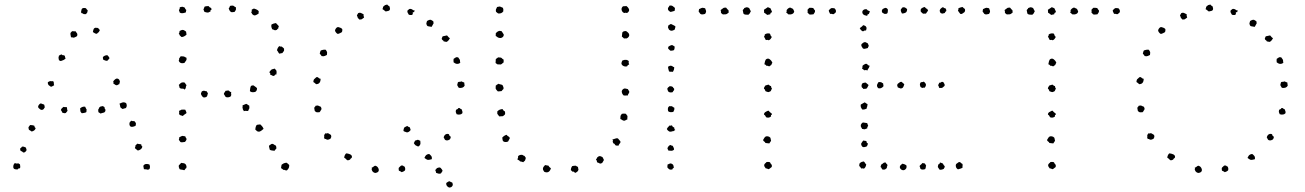

<svg xmlns="http://www.w3.org/2000/svg" viewBox="-20 -758 5894 867"><path d="M368.2 -720.7Q372.1 -713.9 376 -711.9Q375 -701.2 372.6 -699.7Q370.1 -698.2 369.1 -694.3Q361.3 -694.3 358.4 -694.3Q350.6 -699.2 349.1 -698.7Q347.7 -698.2 346.7 -700.2Q345.7 -709 347.2 -710.4Q348.6 -711.9 348.6 -716.8Q350.6 -720.7 356.4 -721.7Q362.3 -722.7 368.2 -720.7ZM417 -605.5Q411.1 -605.5 407.2 -608.4Q403.3 -611.3 399.4 -613.3Q401.4 -625 403.8 -628.4Q406.2 -631.8 411.1 -632.8L421.9 -631.8Q423.8 -630.9 426.8 -627.4Q429.7 -624 430.7 -621.1Q425.8 -611.3 422.9 -610.4Q419.9 -609.4 418.9 -606.4ZM316.4 -588.9Q311.5 -586.9 307.6 -588.9Q303.7 -590.8 300.8 -588.9Q298.8 -600.6 298.3 -602.1Q297.9 -603.5 297.9 -606.4Q298.8 -611.3 301.3 -612.8Q303.7 -614.3 305.7 -617.2Q312.5 -617.2 315.4 -616.7Q318.4 -616.2 322.3 -616.2Q324.2 -611.3 327.1 -608.4Q330.1 -605.5 329.1 -599.6Q329.1 -594.7 324.7 -592.8Q320.3 -590.8 316.4 -588.9ZM464.8 -508.8Q467.8 -505.9 470.2 -502.9Q472.7 -500 474.6 -495.1L465.8 -484.4Q460.9 -482.4 456.1 -484.4Q451.2 -486.3 446.3 -488.3Q443.4 -497.1 445.3 -501Q453.1 -508.8 464.8 -508.8ZM246.1 -486.3Q243.2 -499 244.6 -501Q246.1 -502.9 246.1 -506.8Q250 -508.8 254.4 -511.2Q258.8 -513.7 261.7 -508.8Q266.6 -509.8 267.6 -508.3Q268.6 -506.8 272.5 -506.8Q273.4 -498 276.4 -494.1Q271.5 -489.3 267.6 -487.3Q254.9 -481.4 252 -482.9Q249 -484.4 246.1 -486.3ZM518.6 -377.9Q514.6 -377 512.2 -375Q509.8 -373 505.9 -373Q501 -374 498.5 -376.5Q496.1 -378.9 492.2 -379.9Q493.2 -385.7 491.2 -390.6Q501 -403.3 507.8 -403.3Q514.6 -403.3 518.6 -397.5Q522.5 -390.6 521 -387.2Q519.5 -383.8 518.6 -377.9ZM220.7 -390.6Q223.6 -386.7 223.1 -382.3Q222.7 -377.9 224.6 -373Q215.8 -368.2 213.9 -367.2Q211.9 -366.2 210 -366.2L200.2 -373Q195.3 -378.9 196.3 -381.8Q197.3 -384.8 195.3 -386.7Q205.1 -392.6 209.5 -391.6Q213.9 -390.6 218.8 -391.6ZM534.2 -265.6Q532.2 -267.6 528.8 -269Q525.4 -270.5 523.4 -274.4Q521.5 -286.1 519.5 -290Q533.2 -296.9 540.5 -295.9Q547.9 -294.9 550.8 -290Q551.8 -288.1 552.2 -283.7Q552.7 -279.3 551.8 -277.3Q549.8 -269.5 544.9 -269Q540 -268.6 534.2 -265.6ZM178.7 -286.1Q180.7 -284.2 180.7 -280.8Q180.7 -277.3 182.6 -274.4Q177.7 -265.6 177.2 -265.6Q176.8 -265.6 174.8 -263.7Q168.9 -259.8 162.1 -263.7Q158.2 -266.6 155.3 -269.5Q152.3 -272.5 152.3 -274.4Q151.4 -278.3 154.3 -282.7Q157.2 -287.1 161.1 -290Q164.1 -292 168.9 -289.6Q173.8 -287.1 178.7 -286.1ZM281.2 -274.4Q283.2 -268.6 283.2 -265.1Q283.2 -261.7 285.2 -257.8Q280.3 -252 279.8 -251Q279.3 -250 277.3 -248Q273.4 -246.1 269.5 -247.1Q265.6 -248 261.7 -249Q257.8 -258.8 254.9 -260.7Q255.9 -265.6 259.3 -269Q262.7 -272.5 266.6 -275.4Q275.4 -273.4 276.9 -274.4Q278.3 -275.4 281.2 -274.4ZM452.1 -274.4Q451.2 -268.6 454.1 -266.1Q457 -263.7 456.1 -259.8Q456.1 -253.9 450.2 -250Q434.6 -246.1 434.6 -245.1Q431.6 -247.1 429.2 -248.5Q426.8 -250 423.8 -252Q424.8 -254.9 423.8 -257.8Q422.9 -260.7 423.8 -263.7Q427.7 -269.5 427.7 -271Q427.7 -272.5 428.7 -273.4Q434.6 -278.3 438 -277.8Q441.4 -277.3 443.4 -279.3ZM364.3 -276.4Q369.1 -265.6 369.6 -265.6Q370.1 -265.6 371.1 -264.6Q371.1 -261.7 370.6 -258.8Q370.1 -255.9 370.1 -252Q363.3 -248 361.8 -248.5Q360.4 -249 359.4 -248Q348.6 -246.1 348.6 -247.1Q342.8 -252.9 342.8 -258.3Q342.8 -263.7 341.8 -268.6Q345.7 -272.5 351.6 -274.9Q357.4 -277.3 364.3 -276.4ZM572.3 -212.9Q582 -210 583.5 -210.9Q585 -211.9 586.9 -210.9Q593.8 -203.1 593.8 -201.2Q593.8 -193.4 591.8 -189.5Q573.2 -181.6 567.9 -188Q562.5 -194.3 565.4 -205.1ZM134.8 -190.4Q136.7 -181.6 139.2 -181.2Q141.6 -180.7 140.6 -177.7Q136.7 -167 123 -164.1Q115.2 -169.9 110.4 -171.9Q110.4 -176.8 108.9 -178.2Q107.4 -179.7 109.4 -184.6Q111.3 -187.5 112.8 -189.5Q114.3 -191.4 116.2 -193.4Q127 -193.4 134.8 -190.4ZM618.2 -105.5Q618.2 -100.6 619.6 -99.1Q621.1 -97.7 623 -95.7Q621.1 -87.9 615.7 -84Q610.4 -80.1 602.5 -78.1Q600.6 -80.1 596.2 -83Q591.8 -85.9 588.9 -89.8Q589.8 -92.8 590.8 -94.7Q591.8 -96.7 591.8 -101.6Q594.7 -103.5 600.6 -109.4Q605.5 -107.4 609.9 -107.4Q614.3 -107.4 618.2 -105.5ZM96.7 -91.8Q98.6 -85 99.6 -83Q100.6 -81.1 98.6 -77.1Q93.8 -70.3 88.9 -69.3Q84 -68.4 82 -72.3Q71.3 -77.1 71.3 -80.6Q71.3 -84 71.3 -87.9Q73.2 -89.8 75.7 -91.3Q78.1 -92.8 79.1 -95.7Q85 -96.7 88.4 -95.2Q91.8 -93.8 96.7 -91.8ZM654.3 -15.6Q658.2 -6.8 657.2 -4.9Q656.2 -2.9 657.2 1Q653.3 7.8 651.4 7.3Q649.4 6.8 648.4 8.8Q643.6 6.8 639.2 6.8Q634.8 6.8 629.9 5.9Q627.9 -5.9 627.4 -7.3Q627 -8.8 627.9 -10.7Q633.8 -18.6 644.5 -17.6ZM70.3 -15.6Q70.3 -9.8 71.3 -6.8Q72.3 -3.9 70.3 1Q68.4 2.9 64.5 2.9Q60.5 2.9 60.5 6.8Q41 8.8 40 -2.9Q39.1 -14.6 46.9 -21.5Q56.6 -18.6 57.6 -19.5Q62.5 -21.5 64.5 -19.5Q66.4 -17.6 70.3 -15.6Z M1039.1 -704.1Q1034.2 -704.1 1030.3 -703.1Q1026.4 -702.1 1022.5 -704.1Q1016.6 -709 1015.6 -712.9Q1014.6 -716.8 1012.7 -719.7Q1016.6 -723.6 1018.6 -731.4Q1022.5 -731.4 1025.4 -732.4Q1028.3 -733.4 1031.2 -732.4Q1035.2 -732.4 1037.6 -729.5Q1040 -726.6 1044.9 -725.6Q1046.9 -715.8 1043.9 -711.4Q1041 -707 1039.1 -704.1ZM935.5 -716.8Q934.6 -712.9 931.6 -711.9Q928.7 -710.9 930.7 -706.1Q926.8 -705.1 924.8 -703.6Q922.9 -702.1 918.9 -701.2Q915 -701.2 911.6 -702.1Q908.2 -703.1 904.3 -704.1Q901.4 -706.1 900.9 -709.5Q900.4 -712.9 898.4 -715.8Q901.4 -718.8 903.3 -727.5Q907.2 -729.5 912.1 -730Q917 -730.5 921.9 -730.5Q928.7 -722.7 930.2 -723.1Q931.6 -723.6 932.6 -722.7ZM821.3 -712.9Q819.3 -706.1 819.3 -702.1Q798.8 -694.3 791 -702.1Q791 -705.1 789.6 -707.5Q788.1 -710 788.1 -712.9Q792 -717.8 791.5 -720.7Q791 -723.6 793 -726.6Q794.9 -724.6 797.4 -726.1Q799.8 -727.5 803.7 -727.5Q807.6 -726.6 809.6 -725.6Q811.5 -724.6 815.4 -722.7Q815.4 -718.8 817.4 -716.8Q819.3 -714.8 821.3 -712.9ZM1148.4 -707Q1148.4 -704.1 1147.9 -702.1Q1147.5 -700.2 1147.5 -696.3Q1136.7 -689.5 1131.8 -688.5Q1127 -687.5 1122.1 -691.4Q1117.2 -695.3 1117.2 -697.8Q1117.2 -700.2 1114.3 -700.2Q1118.2 -708 1116.2 -713.9Q1120.1 -715.8 1122.6 -717.8Q1125 -719.7 1128.9 -718.8Q1144.5 -713.9 1148.4 -707ZM1239.3 -639.6Q1237.3 -635.7 1237.3 -634.8Q1237.3 -633.8 1236.3 -628.9Q1232.4 -627.9 1231.9 -625.5Q1231.4 -623 1226.6 -622.1Q1221.7 -620.1 1217.8 -622.6Q1213.9 -625 1209 -626Q1207 -630.9 1205.6 -635.7Q1204.1 -640.6 1206.1 -647.5Q1218.8 -653.3 1221.2 -652.8Q1223.6 -652.3 1225.6 -654.3Q1232.4 -647.5 1234.9 -644.5Q1237.3 -641.6 1239.3 -639.6ZM799.8 -590.8Q790 -598.6 790 -602.1Q790 -605.5 787.1 -606.4Q789.1 -608.4 790 -610.8Q791 -613.3 791 -618.2Q794.9 -620.1 799.8 -622.1Q804.7 -624 809.6 -622.1Q812.5 -620.1 815.4 -618.7Q818.4 -617.2 820.3 -615.2L822.3 -601.6Q810.5 -590.8 799.8 -590.8ZM1262.7 -529.3Q1261.7 -526.4 1259.3 -524.4Q1256.8 -522.5 1255.9 -518.6Q1251 -517.6 1248 -517.1Q1245.1 -516.6 1241.2 -515.6Q1238.3 -518.6 1235.8 -523.4Q1233.4 -528.3 1230.5 -531.2Q1234.4 -543 1236.3 -544.4Q1238.3 -545.9 1240.2 -549.8Q1245.1 -548.8 1246.6 -547.9Q1248 -546.9 1252 -547.9Q1258.8 -542 1260.3 -541Q1261.7 -540 1262.7 -538.1ZM821.3 -498Q824.2 -490.2 820.3 -484.4Q816.4 -478.5 812.5 -473.6Q792 -468.8 787.1 -484.4Q790 -490.2 789.1 -495.1Q791 -496.1 792.5 -499Q793.9 -502 795.9 -503.9Q810.5 -503.9 813.5 -501.5Q816.4 -499 821.3 -498ZM1220.7 -448.2 1228.5 -438.5Q1229.5 -428.7 1228.5 -426.3Q1227.5 -423.8 1227.5 -420.9Q1222.7 -422.9 1221.7 -419.9Q1220.7 -417 1216.8 -415Q1210.9 -415 1208 -417.5Q1205.1 -419.9 1200.2 -419.9Q1202.1 -424.8 1199.7 -427.2Q1197.3 -429.7 1196.3 -432.6Q1204.1 -444.3 1209.5 -445.3Q1214.8 -446.3 1220.7 -448.2ZM822.3 -374Q818.4 -364.3 818.8 -362.8Q819.3 -361.3 819.3 -360.4Q812.5 -351.6 811.5 -354Q810.5 -356.4 808.6 -357.4Q796.9 -357.4 794.9 -358.9Q793 -360.4 791 -361.3Q789.1 -368.2 789.1 -370.1Q789.1 -372.1 787.1 -374Q794.9 -382.8 799.3 -384.8Q803.7 -386.7 812.5 -385.7Q815.4 -383.8 817.4 -379.9Q819.3 -376 822.3 -374ZM1140.6 -359.4Q1140.6 -346.7 1131.8 -342.8Q1115.2 -338.9 1108.4 -346.7Q1109.4 -354.5 1109.9 -358.9Q1110.4 -363.3 1113.3 -370.1Q1116.2 -371.1 1119.6 -372.1Q1123 -373 1125 -372.1Q1135.7 -365.2 1137.2 -363.3Q1138.7 -361.3 1140.6 -359.4ZM1024.4 -342.8Q1022.5 -337.9 1023.9 -333.5Q1025.4 -329.1 1022.5 -324.2Q1020.5 -320.3 1012.2 -318.8Q1003.9 -317.4 999 -320.3Q994.1 -329.1 992.2 -331.1Q990.2 -333 991.2 -335Q991.2 -337.9 994.1 -340.8Q997.1 -343.8 998 -347.7Q1002 -347.7 1004.4 -348.6Q1006.8 -349.6 1010.7 -349.6Q1014.6 -348.6 1017.1 -345.2Q1019.5 -341.8 1024.4 -342.8ZM912.1 -346.7Q914.1 -342.8 915.5 -341.8Q917 -340.8 918.9 -336.9Q916 -325.2 915.5 -324.7Q915 -324.2 912.1 -320.3Q900.4 -315.4 895.5 -320.3Q885.7 -332 887.7 -336.9Q889.6 -341.8 891.6 -345.7Q900.4 -349.6 903.8 -347.7Q907.2 -345.7 912.1 -346.7ZM1100.6 -256.8Q1092.8 -256.8 1089.4 -257.3Q1085.9 -257.8 1081.1 -255.9Q1080.1 -259.8 1078.1 -261.7Q1076.2 -263.7 1076.2 -267.6Q1074.2 -272.5 1075.2 -274.9Q1076.2 -277.3 1075.2 -282.2Q1085.9 -286.1 1091.8 -289.1Q1096.7 -287.1 1098.6 -285.2Q1100.6 -283.2 1105.5 -281.2Q1107.4 -269.5 1104.5 -265.6Q1101.6 -261.7 1100.6 -256.8ZM816.4 -262.7Q818.4 -258.8 819.8 -255.9Q821.3 -252.9 822.3 -248Q820.3 -245.1 817.9 -244.1Q815.4 -243.2 813.5 -241.2Q804.7 -233.4 804.7 -233.9Q804.7 -234.4 802.7 -235.4Q793 -237.3 791.5 -239.7Q790 -242.2 788.1 -243.2Q790 -248 789.1 -251Q788.1 -253.9 789.1 -257.8Q796.9 -260.7 797.4 -261.7Q797.9 -262.7 799.8 -262.7Q807.6 -263.7 816.4 -262.7ZM1155.3 -196.3 1163.1 -188.5Q1168.9 -180.7 1168.9 -178.7Q1168.9 -176.8 1170.9 -176.8Q1160.2 -167 1154.3 -164.6Q1148.4 -162.1 1141.6 -165Q1135.7 -169.9 1132.8 -172.9Q1133.8 -182.6 1135.3 -186.5Q1136.7 -190.4 1138.7 -193.4Q1142.6 -195.3 1147 -195.3Q1151.4 -195.3 1155.3 -196.3ZM789.1 -137.7Q800.8 -144.5 804.7 -144.5Q811.5 -142.6 816.4 -142.6Q819.3 -134.8 820.8 -133.8Q822.3 -132.8 822.3 -129.9Q822.3 -127 819.8 -123Q817.4 -119.1 815.4 -117.2Q800.8 -114.3 795.9 -116.2Q793.9 -117.2 792 -120.6Q790 -124 788.1 -126Q787.1 -129.9 788.6 -131.3Q790 -132.8 789.1 -137.7ZM1219.7 -77.1Q1212.9 -78.1 1207.5 -78.6Q1202.1 -79.1 1198.2 -82Q1195.3 -93.8 1194.8 -96.2Q1194.3 -98.6 1196.3 -101.6Q1203.1 -106.4 1206.1 -107.9Q1209 -109.4 1213.9 -107.4Q1223.6 -100.6 1225.6 -100.6Q1227.5 -96.7 1228 -90.8Q1228.5 -85 1223.6 -83ZM811.5 10.7Q806.6 8.8 801.3 8.3Q795.9 7.8 791 5.9Q786.1 -4.9 787.1 -9.3Q788.1 -13.7 791 -14.6Q797.9 -23.4 799.8 -22.5Q801.8 -21.5 804.7 -21.5Q814.5 -21.5 819.3 -14.6Q822.3 -8.8 822.3 -4.9Q822.3 -1 821.3 1Q816.4 3.9 815.4 6.8Q814.5 9.8 811.5 10.7ZM1274.4 11.7Q1269.5 11.7 1267.6 10.3Q1265.6 8.8 1258.8 8.8Q1256.8 5.9 1253.9 4.4Q1251 2.9 1249 1Q1251 -13.7 1252 -14.6Q1261.7 -21.5 1266.1 -22Q1270.5 -22.5 1273.4 -23.4Q1277.3 -21.5 1280.3 -18.6Q1283.2 -15.6 1286.1 -12.7Q1286.1 -2 1283.2 2Q1278.3 8.8 1277.3 9.8Q1276.4 10.7 1274.4 11.7Z M1727.5 -738.3Q1731.4 -733.4 1739.3 -728.5Q1739.3 -725.6 1740.2 -723.1Q1741.2 -720.7 1741.2 -717.8Q1740.2 -710.9 1734.4 -709Q1728.5 -707 1721.7 -706.1Q1712.9 -712.9 1710.9 -714.4Q1709 -715.8 1707 -716.8Q1710 -723.6 1709.5 -725.1Q1709 -726.6 1710 -727.5Q1718.8 -736.3 1722.2 -735.8Q1725.6 -735.4 1727.5 -738.3ZM1852.5 -710.9Q1849.6 -700.2 1847.7 -702.6Q1845.7 -705.1 1843.8 -702.1Q1845.7 -691.4 1838.9 -690.4Q1832 -689.5 1826.2 -691.4Q1823.2 -696.3 1820.8 -700.7Q1818.4 -705.1 1820.3 -710.9Q1828.1 -716.8 1829.1 -717.8Q1838.9 -718.8 1845.7 -711.9ZM1622.1 -693.4Q1621.1 -689.5 1622.1 -686Q1623 -682.6 1624 -678.7Q1619.1 -675.8 1615.2 -672.4Q1611.3 -668.9 1602.5 -669.9Q1597.7 -675.8 1595.7 -676.8Q1593.8 -677.7 1595.7 -678.7Q1589.8 -689.5 1592.8 -691.4Q1595.7 -693.4 1596.7 -698.2Q1604.5 -702.1 1610.4 -699.2Q1616.2 -696.3 1622.1 -693.4ZM1928.7 -636.7Q1920.9 -638.7 1914.6 -639.2Q1908.2 -639.6 1906.2 -647.5Q1904.3 -651.4 1905.8 -654.8Q1907.2 -658.2 1908.2 -663.1Q1920.9 -670.9 1926.8 -668Q1932.6 -665 1936.5 -662.1Q1938.5 -652.3 1937.5 -651.4Q1936.5 -650.4 1935.5 -648.4Q1930.7 -638.7 1930.2 -638.7Q1929.7 -638.7 1928.7 -636.7ZM1507.8 -635.7Q1518.6 -632.8 1522.9 -629.4Q1527.3 -626 1525.4 -619.1Q1525.4 -614.3 1522.9 -612.3Q1520.5 -610.4 1515.6 -608.4Q1507.8 -604.5 1504.9 -605Q1502 -605.5 1497.1 -611.3Q1494.1 -615.2 1493.2 -617.7Q1492.2 -620.1 1494.1 -625Q1496.1 -629.9 1502 -634.8ZM2011.7 -585.9Q2006.8 -576.2 2003.4 -573.7Q2000 -571.3 1998 -569.3Q1993.2 -568.4 1990.7 -569.8Q1988.3 -571.3 1984.4 -570.3Q1982.4 -575.2 1978.5 -577.1Q1974.6 -579.1 1974.6 -584Q1978.5 -594.7 1979.5 -594.2Q1980.5 -593.8 1982.4 -594.7Q1995.1 -596.7 1996.6 -597.7Q1998 -598.6 2000 -596.7Q2002.9 -593.8 2004.9 -590.8Q2006.8 -587.9 2011.7 -585.9ZM1423.8 -515.6Q1425.8 -526.4 1428.7 -530.3Q1441.4 -534.2 1444.3 -533.7Q1447.3 -533.2 1451.2 -533.2Q1458 -523.4 1457 -519Q1456.1 -514.6 1456.1 -509.8Q1445.3 -503.9 1440.4 -503.9Q1435.5 -503.9 1431.6 -504.9Q1430.7 -508.8 1428.2 -510.7Q1425.8 -512.7 1423.8 -515.6ZM2058.6 -475.6Q2053.7 -468.8 2042 -469.7Q2037.1 -470.7 2034.2 -472.7Q2031.2 -474.6 2028.3 -476.6Q2028.3 -482.4 2027.8 -484.9Q2027.3 -487.3 2028.3 -492.2Q2033.2 -495.1 2037.1 -498Q2041 -501 2048.8 -499Q2057.6 -488.3 2057.1 -484.4Q2056.6 -480.5 2058.6 -475.6ZM1427.7 -402.3Q1427.7 -377.9 1407.2 -377.9Q1400.4 -384.8 1398.4 -385.3Q1396.5 -385.7 1395.5 -387.7Q1394.5 -390.6 1395.5 -393.1Q1396.5 -395.5 1397.5 -399.4Q1405.3 -406.2 1407.2 -408.2Q1409.2 -410.2 1412.1 -410.2Q1416 -409.2 1419.4 -405.8Q1422.9 -402.3 1427.7 -402.3ZM2076.2 -385.7Q2077.1 -382.8 2077.1 -378.4Q2077.1 -374 2078.1 -371.1Q2071.3 -358.4 2051.8 -361.3Q2043.9 -372.1 2044.9 -376Q2045.9 -379.9 2047.9 -386.7Q2050.8 -388.7 2055.7 -388.7Q2060.5 -388.7 2064.5 -390.6Q2069.3 -386.7 2076.2 -385.7ZM1406.2 -281.2Q1409.2 -280.3 1412.1 -281.2Q1415 -282.2 1417 -281.2Q1418.9 -279.3 1422.9 -278.3Q1426.8 -277.3 1428.7 -275.4Q1432.6 -269.5 1431.6 -264.6Q1425.8 -254.9 1424.8 -253.4Q1423.8 -252 1421.9 -251Q1410.2 -250 1406.7 -252.4Q1403.3 -254.9 1401.4 -256.8Q1397.5 -271.5 1400.4 -273.9Q1403.3 -276.4 1406.2 -281.2ZM2064.5 -264.6Q2066.4 -258.8 2067.9 -254.9Q2069.3 -251 2067.4 -246.1Q2058.6 -237.3 2042 -242.2Q2040 -247.1 2038.6 -250.5Q2037.1 -253.9 2039.1 -261.7Q2041 -263.7 2044.4 -264.6Q2047.9 -265.6 2048.8 -269.5Q2054.7 -271.5 2057.1 -268.6Q2059.6 -265.6 2064.5 -264.6ZM2015.6 -139.6Q2013.7 -128.9 2008.8 -127Q2002 -123 1996.6 -124Q1991.2 -125 1989.3 -127Q1984.4 -135.7 1983.4 -137.7Q1986.3 -148.4 1993.7 -151.9Q2001 -155.3 2007.8 -151.4Q2007.8 -146.5 2010.7 -144.5Q2013.7 -142.6 2015.6 -139.6ZM1449.2 -156.2Q1453.1 -154.3 1456.5 -155.8Q1460 -157.2 1461.9 -156.2Q1467.8 -152.3 1470.2 -151.4Q1472.7 -150.4 1474.6 -148.4Q1476.6 -141.6 1475.6 -138.7Q1474.6 -135.7 1471.7 -130.9L1460.9 -127Q1455.1 -127 1452.6 -129.4Q1450.2 -131.8 1446.3 -129.9Q1442.4 -137.7 1443.8 -140.6Q1445.3 -143.6 1443.4 -147.5ZM1560.5 -37.1Q1557.6 -36.1 1554.2 -34.7Q1550.8 -33.2 1546.9 -35.2Q1539.1 -43.9 1534.2 -45.9Q1535.2 -57.6 1543 -65.4Q1550.8 -65.4 1560.1 -61.5Q1569.3 -57.6 1569.3 -49.8Q1569.3 -44.9 1565.9 -43.5Q1562.5 -42 1560.5 -37.1ZM1929.7 -39.1Q1918.9 -36.1 1914.6 -36.1Q1910.2 -36.1 1908.2 -37.1Q1906.2 -38.1 1902.8 -40.5Q1899.4 -43 1896.5 -44.9Q1901.4 -55.7 1904.3 -57.6Q1914.1 -64.5 1919.9 -61.5Q1928.7 -53.7 1929.7 -48.8Q1930.7 -43.9 1929.7 -39.1ZM1793.9 19.5Q1789.1 15.6 1781.2 12.7Q1781.2 9.8 1780.3 6.8Q1779.3 3.9 1781.2 -1Q1790 -9.8 1791 -10.3Q1792 -10.7 1795.9 -10.7Q1799.8 -10.7 1801.3 -8.8Q1802.7 -6.8 1806.6 -5.9Q1808.6 -2.9 1809.6 2Q1810.5 6.8 1808.6 11.7Q1803.7 16.6 1793.9 19.5ZM1658.2 -1Q1663.1 -2 1666 -4.9Q1668.9 -7.8 1673.8 -9.8Q1684.6 -7.8 1689 2.9Q1693.4 13.7 1685.5 19.5Q1677.7 22.5 1677.2 22.9Q1676.8 23.4 1671.9 22.5Q1665 20.5 1661.1 14.6Q1657.2 6.8 1658.7 4.4Q1660.2 2 1658.2 -1ZM1831.1 -182.6Q1831.1 -178.7 1833 -176.3Q1835 -173.8 1833 -168.9Q1825.2 -160.2 1817.4 -160.2Q1803.7 -164.1 1801.8 -167Q1801.8 -172.9 1804.7 -180.7Q1806.6 -183.6 1810.5 -185.1Q1814.5 -186.5 1819.3 -189.5Q1821.3 -186.5 1824.2 -185.5Q1827.1 -184.6 1831.1 -182.6ZM1872.1 -97.7Q1867.2 -95.7 1863.8 -98.1Q1860.4 -100.6 1855.5 -102.5Q1848.6 -110.4 1848.6 -112.3Q1852.5 -117.2 1852.5 -119.1Q1852.5 -121.1 1854.5 -123Q1859.4 -125 1867.2 -127Q1870.1 -126 1872.6 -124.5Q1875 -123 1877.9 -122.1Q1879.9 -108.4 1877 -104.5Q1874 -100.6 1872.1 -97.7ZM1978.5 13.7Q1972.7 21.5 1972.2 23.4Q1971.7 25.4 1969.7 25.4Q1964.8 27.3 1959.5 25.9Q1954.1 24.4 1949.2 22.5Q1949.2 17.6 1945.3 9.8Q1948.2 7.8 1949.7 5.4Q1951.2 2.9 1953.1 1Q1958 0 1961.4 -1.5Q1964.8 -2.9 1969.7 0Q1973.6 4.9 1975.6 7.3Q1977.5 9.8 1978.5 13.7ZM2021.5 65.4Q2027.3 76.2 2022.5 82Q2018.6 88.9 2007.8 88.9Q1993.2 82 1995.1 68.4Q1997.1 66.4 2000.5 64.5Q2003.9 62.5 2007.8 60.5Q2011.7 60.5 2014.2 63Q2016.6 65.4 2021.5 65.4Z M2811.5 -699.2Q2803.7 -701.2 2802.7 -700.2Q2801.8 -699.2 2799.8 -699.2Q2791 -701.2 2787.6 -710.9Q2784.2 -720.7 2792 -728.5Q2794.9 -730.5 2799.8 -730Q2804.7 -729.5 2807.6 -731.4Q2815.4 -726.6 2819.3 -718.8Q2825.2 -708 2811.5 -699.2ZM2224.6 -726.6Q2228.5 -726.6 2232.4 -728Q2236.3 -729.5 2240.2 -727.5Q2250 -723.6 2251 -722.7Q2253.9 -713.9 2252.9 -711.9Q2252 -710 2252.9 -707Q2245.1 -695.3 2229.5 -697.3Q2227.5 -698.2 2224.6 -700.7Q2221.7 -703.1 2219.7 -705.1Q2217.8 -715.8 2221.7 -719.7ZM2797.9 -584Q2795.9 -585.9 2793.5 -588.4Q2791 -590.8 2788.1 -592.8Q2789.1 -606.4 2790 -610.4Q2791 -614.3 2795.9 -616.2Q2797.9 -617.2 2802.2 -617.7Q2806.6 -618.2 2809.6 -616.2Q2811.5 -615.2 2816.4 -610.4Q2821.3 -605.5 2821.3 -600.6Q2822.3 -596.7 2818.8 -591.8Q2815.4 -586.9 2810.5 -585Q2808.6 -584 2805.2 -584.5Q2801.8 -585 2797.9 -584ZM2217.8 -595.7Q2219.7 -598.6 2218.8 -601.6Q2217.8 -604.5 2218.8 -607.4Q2224.6 -615.2 2227.5 -615.2Q2232.4 -619.1 2236.3 -618.7Q2240.2 -618.2 2245.1 -617.2Q2251 -608.4 2252.4 -606Q2253.9 -603.5 2254.9 -601.6Q2254.9 -593.8 2248.5 -589.4Q2242.2 -585 2234.4 -586.9Q2228.5 -587.9 2225.6 -590.8Q2222.7 -593.8 2217.8 -595.7ZM2819.3 -482.4Q2818.4 -476.6 2818.8 -473.6Q2819.3 -470.7 2821.3 -466.8Q2813.5 -464.8 2812.5 -459Q2804.7 -456.1 2796.4 -459.5Q2788.1 -462.9 2786.1 -470.7Q2786.1 -474.6 2787.1 -477.1Q2788.1 -479.5 2790 -484.4Q2799.8 -488.3 2803.2 -487.8Q2806.6 -487.3 2811.5 -487.3ZM2217.8 -473.6Q2218.8 -479.5 2218.3 -481.9Q2217.8 -484.4 2218.8 -491.2Q2228.5 -499 2229.5 -499Q2243.2 -499 2246.1 -495.1Q2249 -491.2 2253.9 -489.3Q2254.9 -483.4 2253.9 -475.6Q2250 -473.6 2248 -471.2Q2246.1 -468.8 2241.2 -466.8Q2233.4 -467.8 2231 -467.3Q2228.5 -466.8 2225.6 -467.8ZM2253.9 -356.4Q2248 -351.6 2245.1 -346.7Q2239.3 -346.7 2235.8 -345.7Q2232.4 -344.7 2227.5 -345.7Q2225.6 -348.6 2223.1 -350.6Q2220.7 -352.5 2218.8 -357.4Q2216.8 -360.4 2218.3 -362.8Q2219.7 -365.2 2217.8 -370.1Q2225.6 -377.9 2227.1 -377.4Q2228.5 -377 2230.5 -379.9Q2234.4 -377.9 2239.7 -377Q2245.1 -376 2249 -374Q2254.9 -362.3 2253.9 -360.4Q2252.9 -358.4 2253.9 -356.4ZM2815.4 -327.1Q2810.5 -327.1 2805.7 -326.7Q2800.8 -326.2 2795.9 -327.1Q2789.1 -335 2789.6 -335.9Q2790 -336.9 2789.1 -337.9Q2786.1 -344.7 2789.1 -350.1Q2792 -355.5 2796.9 -357.4Q2800.8 -359.4 2805.7 -357.9Q2810.5 -356.4 2815.4 -355.5Q2817.4 -350.6 2819.8 -348.1Q2822.3 -345.7 2821.3 -340.8Q2820.3 -336.9 2817.9 -334.5Q2815.4 -332 2815.4 -327.1ZM2234.4 -232.4Q2226.6 -242.2 2225.6 -244.1V-254.9Q2231.4 -260.7 2236.3 -262.7Q2241.2 -264.6 2249 -265.6Q2254.9 -256.8 2256.3 -256.8Q2257.8 -256.8 2259.8 -254.9Q2262.7 -243.2 2258.8 -239.7Q2254.9 -236.3 2251 -233.4Q2246.1 -233.4 2242.2 -232.9Q2238.3 -232.4 2234.4 -232.4ZM2812.5 -217.8Q2807.6 -217.8 2805.2 -215.3Q2802.7 -212.9 2798.8 -212.9Q2793.9 -212.9 2790 -215.8Q2786.1 -218.8 2781.2 -220.7Q2781.2 -235.4 2783.7 -237.8Q2786.1 -240.2 2788.1 -244.1Q2797.9 -246.1 2806.6 -244.1Q2808.6 -240.2 2810.1 -238.3Q2811.5 -236.3 2813.5 -234.4Q2813.5 -227.5 2813 -225.1Q2812.5 -222.7 2812.5 -217.8ZM2248 -136.7Q2256.8 -146.5 2267.6 -149.4Q2271.5 -143.6 2276.4 -141.6Q2281.2 -139.6 2282.2 -133.8Q2275.4 -120.1 2274.4 -119.1Q2268.6 -116.2 2262.2 -116.7Q2255.9 -117.2 2253.9 -119.1Q2250 -121.1 2249.5 -126.5Q2249 -131.8 2248 -136.7ZM2745.1 -127.9Q2755.9 -130.9 2760.7 -132.8Q2765.6 -134.8 2770.5 -132.8Q2780.3 -121.1 2781.2 -120.1Q2782.2 -119.1 2781.2 -113.3Q2779.3 -110.4 2776.9 -107.9Q2774.4 -105.5 2773.4 -100.6Q2767.6 -100.6 2764.2 -100.6Q2760.7 -100.6 2758.8 -102.5Q2756.8 -104.5 2755.4 -107.4Q2753.9 -110.4 2750 -110.4Q2748 -114.3 2747.1 -116.7Q2746.1 -119.1 2748 -124ZM2354.5 -44.9Q2351.6 -32.2 2348.6 -30.8Q2345.7 -29.3 2342.8 -25.4Q2338.9 -27.3 2335.9 -27.8Q2333 -28.3 2328.1 -29.3Q2326.2 -33.2 2322.3 -34.7Q2318.4 -36.1 2316.4 -38.1Q2317.4 -42 2318.8 -44.9Q2320.3 -47.9 2319.3 -52.7Q2327.1 -60.5 2338.9 -58.6Q2344.7 -54.7 2346.2 -54.7Q2347.7 -54.7 2348.6 -53.7ZM2675.8 -25.4Q2675.8 -30.3 2674.3 -33.2Q2672.9 -36.1 2670.9 -39.1Q2674.8 -41 2675.3 -43.5Q2675.8 -45.9 2677.7 -47.9Q2679.7 -49.8 2683.1 -51.8Q2686.5 -53.7 2691.4 -52.7Q2701.2 -48.8 2701.2 -47.9Q2701.2 -46.9 2702.1 -45.9Q2708 -35.2 2707 -34.7Q2706.1 -34.2 2705.1 -32.2Q2700.2 -22.5 2699.2 -22.5Q2690.4 -16.6 2685.5 -21.5ZM2467.8 2Q2463.9 14.6 2456.1 18.6Q2448.2 22.5 2437.5 17.6Q2435.5 13.7 2433.6 11.2Q2431.6 8.8 2431.6 3.9Q2431.6 -1 2435.1 -5.4Q2438.5 -9.8 2441.4 -12.7Q2445.3 -11.7 2449.2 -11.2Q2453.1 -10.7 2457 -9.8Q2459 -4.9 2461.9 -2.9Q2464.8 -1 2467.8 2ZM2590.8 -2.9Q2588.9 0 2590.8 2.4Q2592.8 4.9 2591.8 8.8Q2590.8 13.7 2587.4 16.6Q2584 19.5 2579.1 22.5Q2574.2 21.5 2572.3 18.6Q2570.3 15.6 2565.4 17.6Q2563.5 14.6 2561.5 13.7Q2559.6 12.7 2557.6 9.8Q2558.6 1 2560.1 -1.5Q2561.5 -3.9 2563.5 -7.8Q2567.4 -8.8 2571.3 -9.3Q2575.2 -9.8 2580.1 -9.8Q2586.9 -4.9 2588.4 -4.9Q2589.8 -4.9 2590.8 -2.9Z M3027.3 -722.7Q3028.3 -717.8 3027.3 -715.3Q3026.4 -712.9 3026.4 -709Q3015.6 -706.1 3012.7 -705.1Q3009.8 -704.1 3007.8 -704.1Q2996.1 -710 2996.1 -717.8Q2996.1 -722.7 2998.5 -725.1Q3001 -727.5 3002.9 -732.4Q3011.7 -734.4 3017.6 -730.5Q3023.4 -726.6 3027.3 -722.7ZM3030.3 -637.7Q3027.3 -627.9 3027.3 -625Q3019.5 -620.1 3017.6 -620.1Q3011.7 -618.2 3007.3 -620.1Q3002.9 -622.1 3001 -624Q2995.1 -634.8 2996.6 -636.7Q2998 -638.7 2997.1 -642.6Q3001 -643.6 3003.4 -646.5Q3005.9 -649.4 3010.7 -649.4Q3020.5 -644.5 3024.4 -642.6Q3028.3 -640.6 3030.3 -637.7ZM3022.5 -531.2Q3014.6 -528.3 3006.8 -529.3Q3002 -533.2 2998.5 -537.1Q2995.1 -541 2999 -547.9Q3012.7 -556.6 3017.1 -553.7Q3021.5 -550.8 3026.4 -547.9Q3026.4 -540 3025.4 -536.6Q3024.4 -533.2 3022.5 -531.2ZM3001 -435.5Q3000 -441.4 2998 -446.8Q2996.1 -452.1 2997.1 -457Q3001 -459 3003.9 -460.4Q3006.8 -461.9 3011.7 -460.9Q3015.6 -460 3018.1 -457.5Q3020.5 -455.1 3024.4 -455.1Q3024.4 -446.3 3022.9 -442.4Q3021.5 -438.5 3018.6 -433.6Q3012.7 -434.6 3009.3 -434.1Q3005.9 -433.6 3001 -435.5ZM3017.6 -341.8Q3009.8 -339.8 3004.9 -340.8Q2999 -343.8 2998.5 -343.8Q2998 -343.8 2996.1 -347.7Q2992.2 -356.4 2994.1 -359.4Q2997.1 -364.3 2999.5 -365.2Q3002 -366.2 3002 -368.2Q3009.8 -369.1 3011.7 -368.2Q3013.7 -367.2 3018.6 -365.2Q3019.5 -361.3 3022 -359.9Q3024.4 -358.4 3024.4 -355.5Q3024.4 -350.6 3022 -348.6Q3019.5 -346.7 3017.6 -341.8ZM3002.9 -278.3Q3003.9 -280.3 3007.8 -278.3Q3011.7 -276.4 3013.7 -279.3Q3019.5 -273.4 3021 -273.4Q3022.5 -273.4 3024.4 -272.5Q3026.4 -265.6 3024.4 -261.2Q3022.5 -256.8 3020.5 -252.9Q3014.6 -251 3007.8 -251.5Q3001 -252 2997.1 -255.9Q2995.1 -262.7 2996.1 -269Q2997.1 -275.4 3002.9 -278.3ZM3014.6 -191.4Q3017.6 -183.6 3024.4 -182.6Q3025.4 -172.9 3026.9 -172.9Q3028.3 -172.9 3029.3 -170.9Q3023.4 -168 3022.5 -166.5Q3021.5 -165 3019.5 -166Q3014.6 -164.1 3010.7 -163.6Q3006.8 -163.1 3002 -164.1Q2995.1 -168.9 2993.2 -171.9Q2991.2 -174.8 2991.2 -175.8Q2996.1 -184.6 2998.5 -186Q3001 -187.5 3002.9 -191.4Q3005.9 -189.5 3008.8 -190.9Q3011.7 -192.4 3014.6 -191.4ZM3006.8 -103.5Q3013.7 -99.6 3017.6 -99.6Q3022.5 -90.8 3023.4 -86.9Q3024.4 -83 3022.5 -81.1Q3017.6 -77.1 3011.7 -77.1Q3005.9 -77.1 2998 -78.1Q2997.1 -82 2995.6 -83.5Q2994.1 -85 2994.1 -89.8Q3000 -100.6 3002.4 -101.1Q3004.9 -101.6 3006.8 -103.5ZM2994.1 -14.6Q3002.9 -18.6 3003.4 -19Q3003.9 -19.5 3006.8 -19.5Q3009.8 -21.5 3012.2 -19Q3014.6 -16.6 3018.6 -15.6Q3022.5 -7.8 3022 -5.4Q3021.5 -2.9 3023.4 -2Q3021.5 1 3019 2Q3016.6 2.9 3016.6 6.8Q3006.8 9.8 3001.5 5.9Q2996.1 2 2993.2 -2.9Q2994.1 -4.9 2994.1 -8.3Q2994.1 -11.7 2994.1 -14.6Z M3367.2 -702.1Q3367.2 -697.3 3364.3 -696.3Q3361.3 -695.3 3360.4 -691.4Q3355.5 -691.4 3347.7 -691.9Q3339.8 -692.4 3336.9 -697.3Q3334 -710.9 3334 -711.9Q3335 -714.8 3337.4 -716.3Q3339.8 -717.8 3340.8 -721.7Q3351.6 -726.6 3355.5 -724.6Q3359.4 -722.7 3363.3 -721.7Q3363.3 -719.7 3365.2 -716.8Q3367.2 -713.9 3368.7 -710.9Q3370.1 -708 3370.1 -705.6Q3370.1 -703.1 3367.2 -702.1ZM3164.1 -720.7Q3169.9 -708 3168 -703.1Q3166 -698.2 3164.1 -695.3Q3158.2 -693.4 3152.3 -692.9Q3146.5 -692.4 3142.6 -695.3Q3134.8 -705.1 3134.8 -706.1Q3136.7 -713.9 3136.7 -716.8Q3149.4 -723.6 3154.3 -722.7Q3159.2 -721.7 3164.1 -720.7ZM3465.8 -703.1Q3463.9 -701.2 3460.9 -700.2Q3458 -699.2 3459 -694.3Q3455.1 -692.4 3452.6 -692.4Q3450.2 -692.4 3446.3 -690.4Q3441.4 -692.4 3438.5 -695.3Q3435.5 -698.2 3430.7 -700.2Q3430.7 -704.1 3430.2 -707Q3429.7 -710 3429.7 -713.9Q3434.6 -716.8 3438.5 -719.7Q3442.4 -722.7 3447.3 -725.6Q3458 -720.7 3459 -720.7Q3462.9 -710.9 3464.4 -709Q3465.8 -707 3465.8 -703.1ZM3660.2 -710.9Q3661.1 -704.1 3658.2 -700.7Q3655.3 -697.3 3653.3 -693.4Q3647.5 -693.4 3643.1 -692.4Q3638.7 -691.4 3633.8 -693.4Q3631.8 -695.3 3629.9 -697.8Q3627.9 -700.2 3626 -702.1Q3627.9 -705.1 3627 -709Q3626 -712.9 3627 -714.8Q3630.9 -718.8 3631.8 -719.7Q3632.8 -720.7 3634.8 -722.7Q3641.6 -722.7 3644 -722.7Q3646.5 -722.7 3652.3 -721.7Q3655.3 -715.8 3660.2 -710.9ZM3748 -720.7Q3757.8 -711.9 3753.9 -702.1Q3747.1 -696.3 3745.1 -694.3Q3741.2 -693.4 3737.3 -694.8Q3733.4 -696.3 3728.5 -695.3Q3721.7 -707 3722.7 -711.9Q3731.4 -721.7 3736.8 -721.7Q3742.2 -721.7 3748 -720.7ZM3257.8 -724.6Q3264.6 -716.8 3265.1 -715.8Q3265.6 -714.8 3268.6 -712.9Q3270.5 -710.9 3270 -708.5Q3269.5 -706.1 3270.5 -701.2Q3261.7 -693.4 3256.8 -693.4Q3247.1 -693.4 3246.1 -692.9Q3245.1 -692.4 3243.2 -693.4Q3241.2 -694.3 3238.3 -697.3Q3235.4 -700.2 3235.4 -702.1Q3236.3 -706.1 3235.4 -707Q3234.4 -708 3234.4 -712.9Q3243.2 -719.7 3247.1 -722.2Q3251 -724.6 3254.9 -722.7ZM3566.4 -707Q3565.4 -698.2 3557.1 -694.8Q3548.8 -691.4 3539.1 -693.4Q3537.1 -695.3 3535.2 -697.8Q3533.2 -700.2 3529.3 -701.2Q3533.2 -703.1 3532.2 -707Q3531.2 -710.9 3533.2 -713.9Q3537.1 -718.8 3541 -721.2Q3544.9 -723.6 3546.9 -723.6Q3550.8 -723.6 3553.2 -721.7Q3555.7 -719.7 3559.6 -718.8Q3564.5 -712.9 3564.5 -710.9Q3564.5 -709 3566.4 -707ZM3456.1 -606.4Q3459 -602.5 3460 -597.7Q3460.9 -592.8 3465.8 -591.8Q3462.9 -586.9 3460 -582.5Q3457 -578.1 3451.2 -576.2Q3444.3 -579.1 3441.9 -577.6Q3439.5 -576.2 3437.5 -578.1Q3435.5 -581.1 3434.1 -585Q3432.6 -588.9 3429.7 -591.8Q3433.6 -595.7 3433.6 -602.5Q3443.4 -609.4 3456.1 -606.4ZM3467.8 -474.6Q3463.9 -468.8 3463.9 -467.3Q3463.9 -465.8 3462.9 -464.8Q3460.9 -462.9 3458 -461.4Q3455.1 -460 3453.1 -458Q3446.3 -461.9 3444.8 -460.9Q3443.4 -460 3441.4 -460.9Q3439.5 -462.9 3437.5 -464.8Q3435.5 -466.8 3431.6 -467.8Q3434.6 -484.4 3437.5 -488.3Q3440.4 -492.2 3445.8 -493.2Q3451.2 -494.1 3456.1 -490.2Q3463.9 -483.4 3464.8 -480.5Q3465.8 -477.5 3467.8 -474.6ZM3461.9 -369.1Q3461.9 -364.3 3462.9 -362.8Q3463.9 -361.3 3465.8 -358.4Q3460 -346.7 3460.4 -346.7Q3460.9 -346.7 3457 -344.7Q3450.2 -340.8 3446.3 -342.8Q3442.4 -344.7 3437.5 -345.7Q3435.5 -347.7 3434.6 -351.6Q3433.6 -355.5 3429.7 -357.4Q3429.7 -362.3 3432.1 -365.7Q3434.6 -369.1 3436.5 -372.1Q3440.4 -373 3443.4 -374Q3446.3 -375 3450.2 -376Q3453.1 -374 3455.1 -372.1Q3457 -370.1 3461.9 -369.1ZM3465.8 -244.1Q3466.8 -240.2 3463.4 -239.3Q3460 -238.3 3461.9 -232.4Q3452.1 -223.6 3439.5 -228.5Q3434.6 -238.3 3432.6 -238.8Q3430.7 -239.3 3429.7 -241.2Q3429.7 -247.1 3434.6 -251Q3440.4 -254.9 3446.3 -257.3Q3452.1 -259.8 3454.1 -253.9Q3461.9 -247.1 3465.8 -244.1ZM3461.9 -122.1Q3458 -116.2 3456.5 -114.3Q3455.1 -112.3 3454.1 -110.4Q3449.2 -111.3 3445.3 -111.3Q3441.4 -111.3 3436.5 -112.3Q3434.6 -117.2 3430.7 -119.1Q3426.8 -121.1 3425.8 -126Q3430.7 -134.8 3432.6 -137.2Q3434.6 -139.6 3437.5 -141.6Q3442.4 -143.6 3448.7 -142.1Q3455.1 -140.6 3459 -135.7ZM3464.8 -3.9Q3456.1 2.9 3454.1 4.4Q3452.1 5.9 3450.2 5.9Q3448.2 5.9 3445.3 3.9Q3442.4 2 3438.5 2.9Q3435.5 -1 3433.1 -4.4Q3430.7 -7.8 3430.7 -12.7Q3431.6 -17.6 3435.5 -20.5Q3439.5 -23.4 3441.4 -26.4Q3446.3 -27.3 3449.7 -26.9Q3453.1 -26.4 3457 -25.4Q3459 -19.5 3462.9 -16.1Q3466.8 -12.7 3464.8 -3.9Z M3985.4 -720.7Q3986.3 -717.8 3988.3 -716.3Q3990.2 -714.8 3989.3 -710Q3989.3 -701.2 3986.8 -698.2Q3984.4 -695.3 3979.5 -695.3Q3974.6 -694.3 3971.2 -696.8Q3967.8 -699.2 3963.9 -701.2Q3959 -710.9 3966.8 -717.8Q3977.5 -723.6 3980 -722.2Q3982.4 -720.7 3985.4 -720.7ZM4326.2 -726.6Q4334 -718.8 4336.9 -717.8Q4339.8 -709 4335 -703.1Q4326.2 -696.3 4323.2 -695.3Q4320.3 -694.3 4316.4 -695.3Q4311.5 -702.1 4309.6 -704.1Q4307.6 -706.1 4305.7 -710Q4306.6 -712.9 4307.6 -714.8Q4308.6 -716.8 4307.6 -720.7Q4312.5 -722.7 4316.4 -724.1Q4320.3 -725.6 4326.2 -726.6ZM3908.2 -706.1Q3905.3 -698.2 3904.3 -697.3Q3903.3 -696.3 3903.3 -694.3Q3898.4 -695.3 3897.9 -692.4Q3897.5 -689.5 3895.5 -686.5Q3882.8 -688.5 3878.4 -692.9Q3874 -697.3 3874 -701.2Q3873 -709 3879.4 -713.4Q3885.7 -717.8 3894.5 -715.8Q3896.5 -710.9 3900.9 -710Q3905.3 -709 3908.2 -706.1ZM4170.9 -710Q4168.9 -707 4166 -703.6Q4163.1 -700.2 4161.1 -696.3Q4157.2 -697.3 4153.3 -696.3Q4149.4 -695.3 4146.5 -697.3Q4137.7 -705.1 4137.7 -706.1Q4136.7 -714.8 4138.2 -716.3Q4139.6 -717.8 4140.6 -719.7Q4142.6 -721.7 4146 -723.1Q4149.4 -724.6 4154.3 -726.6Q4158.2 -724.6 4160.2 -721.7Q4162.1 -718.8 4167 -717.8ZM4248 -721.7Q4250 -718.8 4252 -715.8Q4253.9 -712.9 4252.9 -708Q4248 -705.1 4246.1 -699.2Q4233.4 -695.3 4231.9 -697.3Q4230.5 -699.2 4226.6 -699.2Q4226.6 -702.1 4224.6 -705.1Q4222.7 -708 4223.6 -710.9Q4224.6 -718.8 4237.3 -725.6Q4241.2 -724.6 4242.7 -722.2Q4244.1 -719.7 4248 -721.7ZM3890.6 -620.1Q3885.7 -621.1 3882.8 -619.6Q3879.9 -618.2 3877 -616.2Q3867.2 -620.1 3862.3 -630.9Q3875 -639.6 3877.9 -644.5Q3881.8 -643.6 3886.2 -641.6Q3890.6 -639.6 3892.6 -633.8Q3893.6 -631.8 3892.6 -627.4Q3891.6 -623 3890.6 -620.1ZM3903.3 -550.8Q3898.4 -543 3899.4 -543Q3900.4 -543 3898.4 -541Q3892.6 -540 3886.7 -538.1Q3880.9 -536.1 3876 -540Q3873 -544.9 3870.6 -548.8Q3868.2 -552.7 3870.1 -558.6Q3879.9 -567.4 3881.8 -566.9Q3883.8 -566.4 3885.7 -568.4Q3889.6 -567.4 3892.6 -565.4Q3895.5 -563.5 3899.4 -561.5Q3901.4 -553.7 3903.3 -550.8ZM3907.2 -460.9Q3903.3 -449.2 3900.4 -447.3Q3897.5 -445.3 3898.4 -440.4Q3893.6 -440.4 3890.1 -441.4Q3886.7 -442.4 3882.8 -440.4Q3879.9 -442.4 3878.4 -444.3Q3877 -446.3 3873 -447.3Q3873 -452.1 3874.5 -453.6Q3876 -455.1 3874 -460Q3877.9 -464.8 3886.2 -468.8Q3894.5 -472.7 3899.4 -463.9ZM3967.8 -381.8Q3968.8 -377.9 3968.8 -374.5Q3968.8 -371.1 3969.7 -369.1Q3966.8 -364.3 3960 -360.8Q3953.1 -357.4 3944.3 -360.4Q3943.4 -364.3 3941.4 -366.2Q3939.5 -368.2 3940.4 -375Q3945.3 -385.7 3946.3 -385.7Q3947.3 -385.7 3947.3 -387.7Q3959 -387.7 3961.4 -385.3Q3963.9 -382.8 3967.8 -381.8ZM3902.3 -374Q3896.5 -360.4 3891.6 -357.4Q3887.7 -357.4 3884.8 -356.9Q3881.8 -356.4 3877.9 -356.4Q3877.9 -359.4 3875 -360.8Q3872.1 -362.3 3871.1 -365.2Q3868.2 -377 3877 -383.8Q3880.9 -382.8 3882.8 -384.3Q3884.8 -385.7 3889.6 -384.8Q3892.6 -381.8 3896 -379.4Q3899.4 -377 3902.3 -374ZM4050.8 -388.7Q4053.7 -385.7 4057.1 -383.3Q4060.5 -380.9 4063.5 -377Q4059.6 -364.3 4055.7 -361.3Q4051.8 -358.4 4046.9 -358.4Q4035.2 -362.3 4034.2 -363.3Q4030.3 -373 4031.7 -375.5Q4033.2 -377.9 4034.2 -379.9Q4044.9 -387.7 4044.9 -387.7ZM4154.3 -361.3Q4150.4 -363.3 4148.4 -361.8Q4146.5 -360.4 4143.6 -361.3Q4135.7 -365.2 4136.2 -366.2Q4136.7 -367.2 4135.7 -369.1Q4132.8 -374 4134.3 -379.4Q4135.7 -384.8 4138.7 -386.7Q4149.4 -387.7 4149.9 -388.7Q4150.4 -389.6 4151.4 -389.6Q4163.1 -379.9 4161.1 -372.6Q4159.2 -365.2 4154.3 -361.3ZM4239.3 -387.7Q4242.2 -382.8 4244.6 -378.9Q4247.1 -375 4245.1 -370.1Q4235.4 -360.4 4231.4 -360.8Q4227.5 -361.3 4222.7 -360.4Q4219.7 -362.3 4219.2 -366.7Q4218.8 -371.1 4215.8 -373Q4217.8 -377 4218.8 -378.4Q4219.7 -379.9 4221.7 -384.8Q4227.5 -383.8 4230 -386.7Q4232.4 -389.6 4239.3 -387.7ZM3893.6 -267.6Q3888.7 -265.6 3884.8 -264.2Q3880.9 -262.7 3873 -263.7Q3872.1 -266.6 3870.6 -268.1Q3869.1 -269.5 3867.2 -274.4Q3867.2 -275.4 3866.7 -279.8Q3866.2 -284.2 3867.2 -286.1Q3878.9 -293 3884.8 -295.9Q3888.7 -293.9 3891.1 -291.5Q3893.6 -289.1 3897.5 -288.1Q3896.5 -276.4 3895 -274.4Q3893.6 -272.5 3893.6 -267.6ZM3895.5 -202.1Q3897.5 -199.2 3897.9 -196.3Q3898.4 -193.4 3900.4 -191.4Q3899.4 -187.5 3897.5 -185.5Q3895.5 -183.6 3896.5 -178.7Q3883.8 -172.9 3880.9 -174.3Q3877.9 -175.8 3873 -175.8Q3871.1 -180.7 3868.7 -183.6Q3866.2 -186.5 3867.2 -194.3Q3873 -206.1 3879.4 -204.6Q3885.7 -203.1 3895.5 -202.1ZM3892.6 -120.1Q3893.6 -112.3 3896 -111.8Q3898.4 -111.3 3899.4 -109.4Q3898.4 -106.4 3897 -102.5Q3895.5 -98.6 3893.6 -96.7Q3878.9 -90.8 3874 -95.7Q3869.1 -100.6 3868.2 -108.4Q3874 -119.1 3876 -120.6Q3877.9 -122.1 3879.9 -124Q3881.8 -122.1 3886.2 -122.1Q3890.6 -122.1 3892.6 -120.1ZM3880.9 3.9Q3877 1 3869.1 2.9Q3867.2 0 3865.2 -2.9Q3863.3 -5.9 3860.4 -7.8Q3859.4 -12.7 3860.4 -15.1Q3861.3 -17.6 3862.3 -21.5Q3872.1 -28.3 3874.5 -27.8Q3877 -27.3 3878.9 -29.3Q3883.8 -27.3 3885.7 -22.9Q3887.7 -18.6 3891.6 -15.6Q3889.6 -2 3880.9 3.9ZM3980.5 -23.4Q3981.4 -18.6 3983.9 -17.6Q3986.3 -16.6 3987.3 -12.7Q3987.3 -7.8 3985.4 -5.9Q3983.4 -3.9 3985.4 1Q3981.4 2 3980 4.4Q3978.5 6.8 3973.6 7.8Q3971.7 7.8 3968.3 7.8Q3964.8 7.8 3962.9 5.9Q3960 -2 3958.5 -2Q3957 -2 3957 -3.9Q3956.1 -6.8 3957.5 -9.3Q3959 -11.7 3960 -15.6Q3964.8 -17.6 3968.8 -21.5Q3972.7 -25.4 3980.5 -23.4ZM4224.6 -24.4Q4229.5 -22.5 4234.4 -21Q4239.3 -19.5 4241.2 -12.7Q4248 -6.8 4245.6 -2.9Q4243.2 1 4241.2 4.9Q4237.3 6.8 4233.4 7.8Q4229.5 8.8 4223.6 8.8Q4220.7 5.9 4218.8 2.4Q4216.8 -1 4214.8 -3.9Q4214.8 -7.8 4215.8 -9.8Q4216.8 -11.7 4216.8 -15.6Q4222.7 -15.6 4224.6 -24.4ZM4162.1 -9.8Q4160.2 -4.9 4160.2 -1.5Q4160.2 2 4157.2 5.9Q4140.6 10.7 4135.7 2.9Q4134.8 -3.9 4133.3 -4.9Q4131.8 -5.9 4133.8 -10.7Q4143.6 -18.6 4143.6 -20Q4143.6 -21.5 4144.5 -21.5Q4156.2 -21.5 4157.7 -17.6Q4159.2 -13.7 4162.1 -9.8ZM4053.7 -18.6Q4065.4 -17.6 4073.2 -10.7Q4075.2 0 4069.8 5.4Q4064.5 10.7 4059.6 10.7Q4051.8 10.7 4046.4 4.4Q4041 -2 4044.9 -9.8Q4046.9 -12.7 4048.8 -13.7Q4050.8 -14.6 4053.7 -18.6ZM4305.7 6.8Q4300.8 3.9 4297.9 -1Q4293.9 -11.7 4297.9 -17.6Q4307.6 -24.4 4308.6 -25.4Q4309.6 -26.4 4311.5 -26.4Q4316.4 -26.4 4318.8 -22.9Q4321.3 -19.5 4325.2 -18.6Q4328.1 -13.7 4326.7 -10.3Q4325.2 -6.8 4327.1 -2Q4323.2 2 4317.4 3.4Q4311.5 4.9 4305.7 6.8ZM4052.7 -697.3Q4050.8 -701.2 4048.8 -705.6Q4046.9 -710 4047.9 -715.8Q4050.8 -717.8 4051.8 -720.7Q4052.7 -723.6 4056.6 -724.6Q4062.5 -726.6 4067.4 -723.6Q4072.3 -720.7 4076.2 -716.8Q4076.2 -707 4071.3 -702.1Q4061.5 -696.3 4052.7 -697.3Z M4649.4 -702.1Q4649.4 -697.3 4646.5 -696.3Q4643.6 -695.3 4642.6 -691.4Q4637.7 -691.4 4629.9 -691.9Q4622.1 -692.4 4619.1 -697.3Q4616.2 -710.9 4616.2 -711.9Q4617.2 -714.8 4619.6 -716.3Q4622.1 -717.8 4623 -721.7Q4633.8 -726.6 4637.7 -724.6Q4641.6 -722.7 4645.5 -721.7Q4645.5 -719.7 4647.5 -716.8Q4649.4 -713.9 4650.9 -710.9Q4652.3 -708 4652.3 -705.6Q4652.3 -703.1 4649.4 -702.1ZM4446.3 -720.7Q4452.1 -708 4450.2 -703.1Q4448.2 -698.2 4446.3 -695.3Q4440.4 -693.4 4434.6 -692.9Q4428.7 -692.4 4424.8 -695.3Q4417 -705.1 4417 -706.1Q4418.9 -713.9 4418.9 -716.8Q4431.6 -723.6 4436.5 -722.7Q4441.4 -721.7 4446.3 -720.7ZM4748 -703.1Q4746.1 -701.2 4743.2 -700.2Q4740.2 -699.2 4741.2 -694.3Q4737.3 -692.4 4734.9 -692.4Q4732.4 -692.4 4728.5 -690.4Q4723.6 -692.4 4720.7 -695.3Q4717.8 -698.2 4712.9 -700.2Q4712.9 -704.1 4712.4 -707Q4711.9 -710 4711.9 -713.9Q4716.8 -716.8 4720.7 -719.7Q4724.6 -722.7 4729.5 -725.6Q4740.2 -720.7 4741.2 -720.7Q4745.1 -710.9 4746.6 -709Q4748 -707 4748 -703.1ZM4942.4 -710.9Q4943.4 -704.1 4940.4 -700.7Q4937.5 -697.3 4935.5 -693.4Q4929.7 -693.4 4925.3 -692.4Q4920.9 -691.4 4916 -693.4Q4914.1 -695.3 4912.1 -697.8Q4910.2 -700.2 4908.2 -702.1Q4910.2 -705.1 4909.2 -709Q4908.2 -712.9 4909.2 -714.8Q4913.1 -718.8 4914.1 -719.7Q4915 -720.7 4917 -722.7Q4923.8 -722.7 4926.3 -722.7Q4928.7 -722.7 4934.6 -721.7Q4937.5 -715.8 4942.4 -710.9ZM5030.3 -720.7Q5040 -711.9 5036.1 -702.1Q5029.3 -696.3 5027.3 -694.3Q5023.4 -693.4 5019.5 -694.8Q5015.6 -696.3 5010.7 -695.3Q5003.9 -707 5004.9 -711.9Q5013.7 -721.7 5019 -721.7Q5024.4 -721.7 5030.3 -720.7ZM4540 -724.6Q4546.9 -716.8 4547.4 -715.8Q4547.9 -714.8 4550.8 -712.9Q4552.7 -710.9 4552.2 -708.5Q4551.8 -706.1 4552.7 -701.2Q4543.9 -693.4 4539.1 -693.4Q4529.3 -693.4 4528.3 -692.9Q4527.3 -692.4 4525.4 -693.4Q4523.4 -694.3 4520.5 -697.3Q4517.6 -700.2 4517.6 -702.1Q4518.6 -706.1 4517.6 -707Q4516.6 -708 4516.6 -712.9Q4525.4 -719.7 4529.3 -722.2Q4533.2 -724.6 4537.1 -722.7ZM4848.6 -707Q4847.7 -698.2 4839.4 -694.8Q4831.1 -691.4 4821.3 -693.4Q4819.3 -695.3 4817.4 -697.8Q4815.4 -700.2 4811.5 -701.2Q4815.4 -703.1 4814.5 -707Q4813.5 -710.9 4815.4 -713.9Q4819.3 -718.8 4823.2 -721.2Q4827.1 -723.6 4829.1 -723.6Q4833 -723.6 4835.4 -721.7Q4837.9 -719.7 4841.8 -718.8Q4846.7 -712.9 4846.7 -710.9Q4846.7 -709 4848.6 -707ZM4738.3 -606.4Q4741.2 -602.5 4742.2 -597.7Q4743.2 -592.8 4748 -591.8Q4745.1 -586.9 4742.2 -582.5Q4739.3 -578.1 4733.4 -576.2Q4726.6 -579.1 4724.1 -577.6Q4721.7 -576.2 4719.7 -578.1Q4717.8 -581.1 4716.3 -585Q4714.8 -588.9 4711.9 -591.8Q4715.8 -595.7 4715.8 -602.5Q4725.6 -609.4 4738.3 -606.4ZM4750 -474.6Q4746.1 -468.8 4746.1 -467.3Q4746.1 -465.8 4745.1 -464.8Q4743.2 -462.9 4740.2 -461.4Q4737.3 -460 4735.4 -458Q4728.5 -461.9 4727.1 -460.9Q4725.6 -460 4723.6 -460.9Q4721.7 -462.9 4719.7 -464.8Q4717.8 -466.8 4713.9 -467.8Q4716.8 -484.4 4719.7 -488.3Q4722.7 -492.2 4728 -493.2Q4733.4 -494.1 4738.3 -490.2Q4746.1 -483.4 4747.1 -480.5Q4748 -477.5 4750 -474.6ZM4744.1 -369.1Q4744.1 -364.3 4745.1 -362.8Q4746.1 -361.3 4748 -358.4Q4742.2 -346.7 4742.7 -346.7Q4743.2 -346.7 4739.3 -344.7Q4732.4 -340.8 4728.5 -342.8Q4724.6 -344.7 4719.7 -345.7Q4717.8 -347.7 4716.8 -351.6Q4715.8 -355.5 4711.9 -357.4Q4711.9 -362.3 4714.4 -365.7Q4716.8 -369.1 4718.8 -372.1Q4722.7 -373 4725.6 -374Q4728.5 -375 4732.4 -376Q4735.4 -374 4737.3 -372.1Q4739.3 -370.1 4744.1 -369.1ZM4748 -244.1Q4749 -240.2 4745.6 -239.3Q4742.2 -238.3 4744.1 -232.4Q4734.4 -223.6 4721.7 -228.5Q4716.8 -238.3 4714.8 -238.8Q4712.9 -239.3 4711.9 -241.2Q4711.9 -247.1 4716.8 -251Q4722.7 -254.9 4728.5 -257.3Q4734.4 -259.8 4736.3 -253.9Q4744.1 -247.1 4748 -244.1ZM4744.1 -122.1Q4740.2 -116.2 4738.8 -114.3Q4737.3 -112.3 4736.3 -110.4Q4731.4 -111.3 4727.5 -111.3Q4723.6 -111.3 4718.8 -112.3Q4716.8 -117.2 4712.9 -119.1Q4709 -121.1 4708 -126Q4712.9 -134.8 4714.8 -137.2Q4716.8 -139.6 4719.7 -141.6Q4724.6 -143.6 4731 -142.1Q4737.3 -140.6 4741.2 -135.7ZM4747.1 -3.9Q4738.3 2.9 4736.3 4.4Q4734.4 5.9 4732.4 5.9Q4730.5 5.9 4727.5 3.9Q4724.6 2 4720.7 2.9Q4717.8 -1 4715.3 -4.4Q4712.9 -7.8 4712.9 -12.7Q4713.9 -17.6 4717.8 -20.5Q4721.7 -23.4 4723.6 -26.4Q4728.5 -27.3 4731.9 -26.9Q4735.4 -26.4 4739.3 -25.4Q4741.2 -19.5 4745.1 -16.1Q4749 -12.7 4747.1 -3.9Z M5444.3 -738.3Q5448.2 -733.4 5456.1 -728.5Q5456.1 -725.6 5457 -723.1Q5458 -720.7 5458 -717.8Q5457 -710.9 5451.2 -709Q5445.3 -707 5438.5 -706.1Q5429.7 -712.9 5427.7 -714.4Q5425.8 -715.8 5423.8 -716.8Q5426.8 -723.6 5426.3 -725.1Q5425.8 -726.6 5426.8 -727.5Q5435.5 -736.3 5439 -735.8Q5442.4 -735.4 5444.3 -738.3ZM5569.3 -710.9Q5566.4 -700.2 5564.5 -702.6Q5562.5 -705.1 5560.5 -702.1Q5562.5 -691.4 5555.7 -690.4Q5548.8 -689.5 5543 -691.4Q5540 -696.3 5537.6 -700.7Q5535.2 -705.1 5537.1 -710.9Q5544.9 -716.8 5545.9 -717.8Q5555.7 -718.8 5562.5 -711.9ZM5338.9 -693.4Q5337.9 -689.5 5338.9 -686Q5339.8 -682.6 5340.8 -678.7Q5335.9 -675.8 5332 -672.4Q5328.1 -668.9 5319.3 -669.9Q5314.5 -675.8 5312.5 -676.8Q5310.5 -677.7 5312.5 -678.7Q5306.6 -689.5 5309.6 -691.4Q5312.5 -693.4 5313.5 -698.2Q5321.3 -702.1 5327.1 -699.2Q5333 -696.3 5338.9 -693.4ZM5645.5 -636.7Q5637.7 -638.7 5631.3 -639.2Q5625 -639.6 5623 -647.5Q5621.1 -651.4 5622.6 -654.8Q5624 -658.2 5625 -663.1Q5637.7 -670.9 5643.6 -668Q5649.4 -665 5653.3 -662.1Q5655.3 -652.3 5654.3 -651.4Q5653.3 -650.4 5652.3 -648.4Q5647.5 -638.7 5647 -638.7Q5646.5 -638.7 5645.5 -636.7ZM5224.6 -635.7Q5235.4 -632.8 5239.7 -629.4Q5244.1 -626 5242.2 -619.1Q5242.2 -614.3 5239.7 -612.3Q5237.3 -610.4 5232.4 -608.4Q5224.6 -604.5 5221.7 -605Q5218.8 -605.5 5213.9 -611.3Q5210.9 -615.2 5210 -617.7Q5209 -620.1 5210.9 -625Q5212.9 -629.9 5218.8 -634.8ZM5728.5 -585.9Q5723.6 -576.2 5720.2 -573.7Q5716.8 -571.3 5714.8 -569.3Q5710 -568.4 5707.5 -569.8Q5705.1 -571.3 5701.2 -570.3Q5699.2 -575.2 5695.3 -577.1Q5691.4 -579.1 5691.4 -584Q5695.3 -594.7 5696.3 -594.2Q5697.3 -593.8 5699.2 -594.7Q5711.9 -596.7 5713.4 -597.7Q5714.8 -598.6 5716.8 -596.7Q5719.7 -593.8 5721.7 -590.8Q5723.6 -587.9 5728.5 -585.9ZM5140.6 -515.6Q5142.6 -526.4 5145.5 -530.3Q5158.2 -534.2 5161.1 -533.7Q5164.1 -533.2 5168 -533.2Q5174.8 -523.4 5173.8 -519Q5172.9 -514.6 5172.9 -509.8Q5162.1 -503.9 5157.2 -503.9Q5152.3 -503.9 5148.4 -504.9Q5147.5 -508.8 5145 -510.7Q5142.6 -512.7 5140.6 -515.6ZM5775.4 -475.6Q5770.5 -468.8 5758.8 -469.7Q5753.9 -470.7 5751 -472.7Q5748 -474.6 5745.1 -476.6Q5745.1 -482.4 5744.6 -484.9Q5744.1 -487.3 5745.1 -492.2Q5750 -495.1 5753.9 -498Q5757.8 -501 5765.6 -499Q5774.4 -488.3 5773.9 -484.4Q5773.4 -480.5 5775.4 -475.6ZM5144.5 -402.3Q5144.5 -377.9 5124 -377.9Q5117.2 -384.8 5115.2 -385.3Q5113.3 -385.7 5112.3 -387.7Q5111.3 -390.6 5112.3 -393.1Q5113.3 -395.5 5114.3 -399.4Q5122.1 -406.2 5124 -408.2Q5126 -410.2 5128.9 -410.2Q5132.8 -409.2 5136.2 -405.8Q5139.6 -402.3 5144.5 -402.3ZM5793 -385.7Q5793.9 -382.8 5793.9 -378.4Q5793.9 -374 5794.9 -371.1Q5788.1 -358.4 5768.6 -361.3Q5760.7 -372.1 5761.7 -376Q5762.7 -379.9 5764.6 -386.7Q5767.6 -388.7 5772.5 -388.7Q5777.3 -388.7 5781.2 -390.6Q5786.1 -386.7 5793 -385.7ZM5123 -281.2Q5126 -280.3 5128.9 -281.2Q5131.8 -282.2 5133.8 -281.2Q5135.7 -279.3 5139.6 -278.3Q5143.6 -277.3 5145.5 -275.4Q5149.4 -269.5 5148.4 -264.6Q5142.6 -254.9 5141.6 -253.4Q5140.6 -252 5138.7 -251Q5127 -250 5123.5 -252.4Q5120.1 -254.9 5118.2 -256.8Q5114.3 -271.5 5117.2 -273.9Q5120.1 -276.4 5123 -281.2ZM5781.2 -264.6Q5783.2 -258.8 5784.7 -254.9Q5786.1 -251 5784.2 -246.1Q5775.4 -237.3 5758.8 -242.2Q5756.8 -247.1 5755.4 -250.5Q5753.9 -253.9 5755.9 -261.7Q5757.8 -263.7 5761.2 -264.6Q5764.6 -265.6 5765.6 -269.5Q5771.5 -271.5 5773.9 -268.6Q5776.4 -265.6 5781.2 -264.6ZM5732.4 -139.6Q5730.5 -128.9 5725.6 -127Q5718.8 -123 5713.4 -124Q5708 -125 5706.1 -127Q5701.2 -135.7 5700.2 -137.7Q5703.1 -148.4 5710.4 -151.9Q5717.8 -155.3 5724.6 -151.4Q5724.6 -146.5 5727.5 -144.5Q5730.5 -142.6 5732.4 -139.6ZM5166 -156.2Q5169.9 -154.3 5173.3 -155.8Q5176.8 -157.2 5178.7 -156.2Q5184.6 -152.3 5187 -151.4Q5189.5 -150.4 5191.4 -148.4Q5193.4 -141.6 5192.4 -138.7Q5191.4 -135.7 5188.5 -130.9L5177.7 -127Q5171.9 -127 5169.4 -129.4Q5167 -131.8 5163.1 -129.9Q5159.2 -137.7 5160.6 -140.6Q5162.1 -143.6 5160.2 -147.5ZM5277.3 -37.1Q5274.4 -36.1 5271 -34.7Q5267.6 -33.2 5263.7 -35.2Q5255.9 -43.9 5251 -45.9Q5252 -57.6 5259.8 -65.4Q5267.6 -65.4 5276.9 -61.5Q5286.1 -57.6 5286.1 -49.8Q5286.1 -44.9 5282.7 -43.5Q5279.3 -42 5277.3 -37.1ZM5646.5 -39.1Q5635.7 -36.1 5631.3 -36.1Q5627 -36.1 5625 -37.1Q5623 -38.1 5619.6 -40.5Q5616.2 -43 5613.3 -44.9Q5618.2 -55.7 5621.1 -57.6Q5630.9 -64.5 5636.7 -61.5Q5645.5 -53.7 5646.5 -48.8Q5647.5 -43.9 5646.5 -39.1ZM5510.7 19.5Q5505.9 15.6 5498 12.7Q5498 9.8 5497.1 6.8Q5496.1 3.9 5498 -1Q5506.8 -9.8 5507.8 -10.3Q5508.8 -10.7 5512.7 -10.7Q5516.6 -10.7 5518.1 -8.8Q5519.5 -6.8 5523.4 -5.9Q5525.4 -2.9 5526.4 2Q5527.3 6.8 5525.4 11.7Q5520.5 16.6 5510.7 19.5ZM5375 -1Q5379.9 -2 5382.8 -4.9Q5385.7 -7.8 5390.6 -9.8Q5401.4 -7.8 5405.8 2.9Q5410.2 13.7 5402.3 19.5Q5394.5 22.5 5394 22.9Q5393.6 23.4 5388.7 22.5Q5381.8 20.5 5377.9 14.6Q5374 6.8 5375.5 4.4Q5377 2 5375 -1Z"/></svg>

Font: Codystar
Style: Light
Weight: 300
Version: Version 1.000